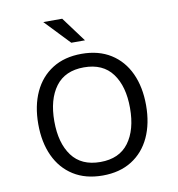

<svg xmlns="http://www.w3.org/2000/svg" viewBox="-98 -1018 1037 1119"><g transform="rotate(-10 420.0 -458.5)"><path d="M101 -348Q101 -456 138.5 -537Q176 -618 247.5 -663Q319 -708 420 -708Q521 -708 592.5 -663Q664 -618 701.5 -537Q739 -456 739 -348Q739 -240 701.5 -159Q664 -78 592.5 -33Q521 12 420 12Q319 12 247.5 -33Q176 -78 138.5 -159Q101 -240 101 -348ZM644 -348Q644 -477 588 -552.5Q532 -628 420 -628Q308 -628 252 -552.5Q196 -477 196 -348Q196 -219 252 -143.5Q308 -68 420 -68Q532 -68 588 -143.5Q644 -219 644 -348ZM373 -782 233 -929H345L454 -782Z"/></g></svg>

Font: Amiko
Style: Regular
Weight: 400
Designer: Pablo Impallari, Rodrigo Fuenzalida, Andres Torresi
Foundry: Impallari Type
Version: Version 1.001; ttfautohint (v1.3)